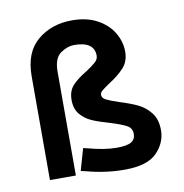

<svg xmlns="http://www.w3.org/2000/svg" viewBox="-68 -619 664 693"><g transform="rotate(-10 264.0 -272.0)"><path d="M62 -380V0H157V-380Q157 -430 182.5 -447.5Q208 -465 232 -465Q306 -465 306 -413Q306 -400 295 -390Q284 -380 260 -364Q226 -344 207.5 -324Q189 -304 189 -271Q189 -238 206 -218Q223 -198 247 -187.5Q271 -177 310 -166Q352 -153 370.5 -143Q389 -133 389 -112Q389 -92 373.5 -82.5Q358 -73 320 -73Q276 -73 217 -89L200 -93L177 -13L195 -9Q265 10 335 10Q418 10 453 -26Q488 -62 488 -108Q488 -148 468.5 -172.5Q449 -197 422.5 -209.5Q396 -222 357 -234Q324 -245 310.5 -252Q297 -259 297 -271Q297 -279 305.5 -286Q314 -293 333 -306Q368 -328 389 -351Q410 -374 410 -410Q410 -445 391 -478Q372 -511 333.5 -532.5Q295 -554 240 -554Q165 -554 113.5 -511Q62 -468 62 -380Z"/></g></svg>

Font: Cambay Devanagari
Style: Regular
Weight: 700
Designer: Pooja Saxena
Foundry: Pooja Saxena
Version: Version 1.095;PS 001.095;hotconv 1.0.70;makeotf.lib2.5.58329